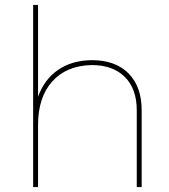

<svg xmlns="http://www.w3.org/2000/svg" viewBox="-20 -762 690 782"><path d="M557 -313V0H537V-313Q537 -400 488.5 -448.5Q440 -497 354 -497Q251 -495 193 -430.5Q135 -366 135 -253V0H115V-742H135V-368Q160 -438 216 -477Q272 -516 354 -517Q450 -517 503.5 -463Q557 -409 557 -313Z"/></svg>

Font: Montserrat-Arabic Thin
Style: Regular
Weight: 250
Designer: Mohamed Gaber
Foundry: Kief Type Foundry
Version: Version 5.008